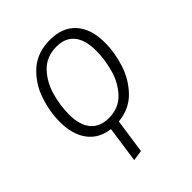

<svg xmlns="http://www.w3.org/2000/svg" viewBox="-206 -655 981 981"><g transform="rotate(-45 284.5 -164.5)"><path d="M275 10 248 197 191 205 219 9Q143 0 101.5 -55Q60 -110 60 -201Q60 -276 86 -352.5Q112 -429 170.5 -481.5Q229 -534 321 -534Q412 -534 461 -479Q510 -424 510 -324Q510 -254 486.5 -180.5Q463 -107 410.5 -52.5Q358 2 275 10ZM449 -328Q449 -406 416 -446Q383 -486 320 -486Q248 -486 203 -439.5Q158 -393 139 -326Q120 -259 120 -196Q120 -118 154 -78Q188 -38 251 -38Q322 -38 366.5 -84Q411 -130 430 -196.5Q449 -263 449 -328Z"/></g></svg>

Font: FiraGO Light
Style: Italic
Weight: 300
Italic angle: -8°
Designer: bBox Type GmbH
Foundry: bBox Type GmbH
Version: Version 1.001